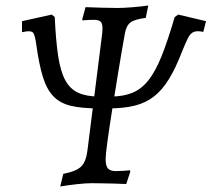

<svg xmlns="http://www.w3.org/2000/svg" viewBox="-20 -666 769 698"><path d="M199 12 210 -34Q257 -43 275 -60.5Q293 -78 298 -120L351 -540Q355 -572 349 -583Q343 -594 322 -594Q315 -594 302.5 -593.5Q290 -593 280 -592L279 -596L291 -640Q316 -639 350.5 -638Q385 -637 407 -637Q427 -637 459 -639.5Q491 -642 519 -646L510 -601Q470 -596 454.5 -584.5Q439 -573 434 -544Q422 -478 410 -404.5Q398 -331 387.5 -265Q377 -199 370.5 -151Q364 -103 364 -88Q364 -63 372.5 -53.5Q381 -44 401 -44Q414 -44 429 -45Q444 -46 452 -47L454 -43L439 3Q422 2 399 1.5Q376 1 353 0.5Q330 0 313 0Q292 0 260 3.5Q228 7 199 12ZM336 -272Q276 -272 237 -281.5Q198 -291 174 -316Q150 -341 136 -386Q122 -431 112 -503Q108 -534 101.5 -545.5Q95 -557 60 -549V-589L168 -613L179 -604Q183 -518 191.5 -462Q200 -406 217.5 -374Q235 -342 265 -328.5Q295 -315 341 -315ZM376 -272 381 -315Q428 -315 461 -328.5Q494 -342 519.5 -374Q545 -406 567.5 -462Q590 -518 615 -604L628 -613L729 -589L719 -550Q697 -555 684.5 -550Q672 -545 663.5 -528Q655 -511 642 -479Q619 -419 594.5 -379Q570 -339 540 -315.5Q510 -292 470 -282Q430 -272 376 -272Z"/></svg>

Font: Alegreya
Style: Italic
Weight: 400
Italic angle: -7°
Designer: Juan Pablo del Peral
Foundry: Huerta Tipografica
Version: Version 2.009